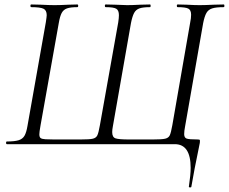

<svg xmlns="http://www.w3.org/2000/svg" viewBox="-20 -645 1024 859"><path d="M11 -12Q45 -12 63 -17.5Q81 -23 89.5 -37.5Q98 -52 103 -82L185 -545Q189 -571 189 -577Q189 -599 174.5 -606Q160 -613 120 -613Q116 -613 116 -619Q116 -625 120 -625L163 -624Q201 -622 224 -622Q249 -622 287 -624L326 -625Q330 -625 330 -619Q330 -613 326 -613Q296 -613 280 -607.5Q264 -602 256 -587Q248 -572 243 -542L161 -82Q156 -54 156 -44Q156 -32 161.5 -27.5Q167 -23 183 -22Q199 -21 221 -21H341Q381 -21 395.5 -24.5Q410 -28 415.5 -39.5Q421 -51 427 -85L509 -545Q512 -565 512 -577Q512 -599 500 -606Q488 -613 453 -613Q449 -613 449 -619Q449 -625 453 -625L495 -624Q531 -622 549 -622Q571 -622 609 -624L651 -625Q654 -625 654 -619Q654 -613 651 -613Q620 -613 604 -607.5Q588 -602 580 -587Q572 -572 566 -542L485 -80Q482 -65 482 -54Q482 -31 497 -26Q512 -21 557 -21H664Q704 -21 719 -24.5Q734 -28 739.5 -39.5Q745 -51 751 -85L831 -545Q835 -564 835 -579Q835 -600 822.5 -606.5Q810 -613 775 -613Q771 -613 771 -619Q771 -625 775 -625L815 -624Q851 -622 873 -622Q897 -622 937 -624L981 -625Q984 -625 984 -619Q984 -613 981 -613Q947 -613 929.5 -607.5Q912 -602 903.5 -587Q895 -572 889 -542L808 -79Q804 -59 804 -45Q804 -29 815 -25Q826 -21 865 -21Q873 -21 874 -18.5Q875 -16 874 -6L870 14Q849 114 836 191Q835 194 829.5 193.5Q824 193 825 190Q833 137 833 106Q833 0 762 0H11Q7 0 7 -6Q7 -12 11 -12Z"/></svg>

Font: Cormorant Garamond
Style: Italic
Weight: 400
Italic angle: -10°
Designer: Christian Thalmann (Catharsis Fonts)
Foundry: Catharsis Fonts
Version: Version 4.000